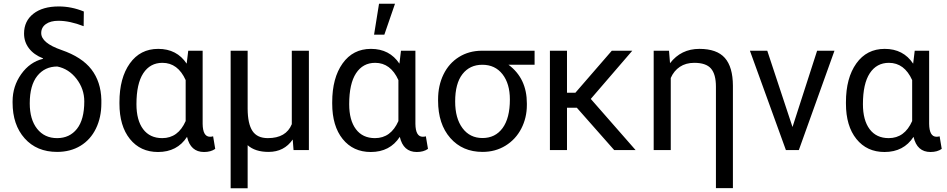

<svg xmlns="http://www.w3.org/2000/svg" viewBox="-20 -798 5035 1021"><path d="M107.9 -619.6Q107.9 -686 157.5 -724.9Q207 -763.7 292.5 -763.7Q360.4 -763.7 425.8 -736.8L424.8 -658.7Q351.1 -687.5 290.5 -687.5Q248.5 -687.5 223.9 -669.9Q199.2 -652.3 199.2 -622.1Q199.2 -569.3 307.4 -532Q415.5 -494.6 466.1 -429Q516.6 -363.3 519 -267.6V-248.5Q519 -173.8 490.2 -114.5Q461.4 -55.2 408 -22.7Q354.5 9.8 283.7 9.8Q175.3 9.8 111.1 -62.3Q46.9 -134.3 46.9 -252.4V-258.8Q46.9 -339.4 92.8 -403.8Q138.7 -468.3 209 -485.4L208.5 -487.8Q160.2 -506.8 134 -541Q107.9 -575.2 107.9 -619.6ZM138.2 -248.5Q138.2 -162.6 177.5 -113Q216.8 -63.5 283.7 -63.5Q350.1 -63.5 389.2 -112.8Q428.2 -162.1 428.2 -258.8Q428.2 -325.2 387 -378.7Q345.7 -432.1 284.7 -444.3Q218.3 -444.3 178.2 -394.3Q138.2 -344.2 138.2 -248.5Z M1057.6 -528.3V-139.2Q1058.6 -70.8 1096.7 -70.8Q1106 -70.8 1113.3 -73.2L1124.5 -6.3Q1101.1 10.3 1064.9 10.3Q993.2 10.3 974.6 -70.3Q922.4 10.3 820.3 10.3Q726.6 10.3 670.9 -58.8Q615.2 -127.9 615.2 -247.1V-254.4Q615.2 -383.3 670.4 -460.7Q725.6 -538.1 821.3 -538.1Q920.4 -538.1 972.7 -459.5L981 -528.3ZM705.6 -244.1Q705.6 -158.7 741.2 -111.1Q776.9 -63.5 842.8 -63.5Q927.2 -63.5 967.3 -154.3V-372.1Q925.8 -463.9 843.8 -463.9Q778.3 -463.9 741.9 -408.4Q705.6 -353 705.6 -244.1Z M1296.9 -528.3V-219.2Q1297.4 -139.6 1322.5 -101.6Q1347.7 -63.5 1404.3 -63.5Q1501.5 -63.5 1531.7 -137.7V-528.3H1622.6V0H1541L1536.6 -56.2Q1491.2 9.8 1408.2 9.8Q1336.4 9.8 1296.9 -25.9V203.1H1206.5V-528.3Z M2189 -528.3V-139.2Q2189.9 -70.8 2228 -70.8Q2237.3 -70.8 2244.6 -73.2L2255.9 -6.3Q2232.4 10.3 2196.3 10.3Q2124.5 10.3 2106 -70.3Q2053.7 10.3 1951.7 10.3Q1857.9 10.3 1802.2 -58.8Q1746.6 -127.9 1746.6 -247.1V-254.4Q1746.6 -383.3 1801.8 -460.7Q1856.9 -538.1 1952.6 -538.1Q2051.8 -538.1 2104 -459.5L2112.3 -528.3ZM1836.9 -244.1Q1836.9 -158.7 1872.6 -111.1Q1908.2 -63.5 1974.1 -63.5Q2058.6 -63.5 2098.6 -154.3V-372.1Q2057.1 -463.9 1975.1 -463.9Q1909.7 -463.9 1873.3 -408.4Q1836.9 -353 1836.9 -244.1ZM1995.6 -778.3H2080.6L2023.9 -613.8H1969.2Z M2822.8 -453.6H2684.1Q2781.7 -381.3 2781.7 -248V-239.7Q2781.7 -171.4 2752 -114Q2722.2 -56.6 2668.2 -23.4Q2614.3 9.8 2545.9 9.8Q2439.5 9.8 2374.5 -64.2Q2309.6 -138.2 2309.6 -262.7V-269Q2309.6 -343.3 2338.4 -402.3Q2367.2 -461.4 2420.2 -494.6Q2473.1 -527.8 2541.5 -528.3H2822.8ZM2400.4 -258.3Q2400.4 -168.9 2439.5 -116.5Q2478.5 -64 2545.9 -64Q2613.8 -64 2652.6 -116.9Q2691.4 -169.9 2691.4 -269Q2691.4 -353 2652.1 -403.3Q2612.8 -453.6 2544.9 -453.6Q2478 -453.6 2439.2 -403.8Q2400.4 -354 2400.4 -258.3Z M3047.4 -225.1H2995.1V0H2904.3V-528.3H2995.1V-304.7H3039.6L3233.4 -528.3H3342.3L3121.6 -272L3359.9 0H3246.1Z M3537.6 -528.3 3543 -461.9Q3601.6 -538.1 3699.2 -538.1Q3792 -538.1 3834.5 -490Q3877 -441.9 3877.4 -342.3V202.6H3787.1V-336.9Q3787.1 -403.3 3760.7 -433.6Q3734.4 -463.9 3671.9 -463.9Q3627 -463.9 3595.2 -442.6Q3563.5 -421.4 3546.9 -383.3V0H3456.1V-528.3Z M4194.3 -122.6 4325.2 -528.3H4417.5L4228 0H4159.2L3967.8 -528.3H4060.1Z M4920.9 -528.3V-139.2Q4921.9 -70.8 4960 -70.8Q4969.2 -70.8 4976.6 -73.2L4987.8 -6.3Q4964.4 10.3 4928.2 10.3Q4856.4 10.3 4837.9 -70.3Q4785.6 10.3 4683.6 10.3Q4589.8 10.3 4534.2 -58.8Q4478.5 -127.9 4478.5 -247.1V-254.4Q4478.5 -383.3 4533.7 -460.7Q4588.9 -538.1 4684.6 -538.1Q4783.7 -538.1 4835.9 -459.5L4844.2 -528.3ZM4568.8 -244.1Q4568.8 -158.7 4604.5 -111.1Q4640.1 -63.5 4706.1 -63.5Q4790.5 -63.5 4830.6 -154.3V-372.1Q4789.1 -463.9 4707 -463.9Q4641.6 -463.9 4605.2 -408.4Q4568.8 -353 4568.8 -244.1Z"/></svg>

Font: SteelSelectRoboto
Style: Roboto-Regular
Weight: 400
Designer: Google
Version: Version 2.137; 2017